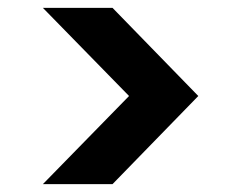

<svg xmlns="http://www.w3.org/2000/svg" viewBox="-20 -600 607 488"><path d="M89 -580H266L484 -356L266 -132H89L308 -356Z"/></svg>

Font: Fz Poppins SemBd
Style: Regular
Weight: 600
Designer: Ninad Kale (Devanagari), Jonny Pinhorn (Latin)
Foundry: Indian Type Foundry
Version: Vit hóa bi Vntype.Com & FontZin.Com